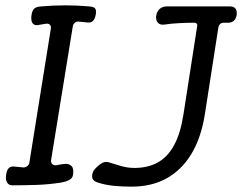

<svg xmlns="http://www.w3.org/2000/svg" viewBox="-20 -691 907 718"><path d="M26 2Q12 2 6 -9.5Q0 -21 3 -37Q5 -55 13 -62.5Q21 -70 35 -68Q43 -67 50.5 -66.5Q58 -66 66 -65Q74 -64 81.5 -69.5Q89 -75 90 -84L170 -583Q172 -593 166.5 -598.5Q161 -604 150 -602Q142 -601 135 -599.5Q128 -598 120 -597Q111 -596 105 -601Q99 -606 97.5 -615.5Q96 -625 98 -636Q101 -653 109 -659.5Q117 -666 134 -667Q224 -675 314 -667Q330 -666 335.5 -659.5Q341 -653 338 -636Q335 -620 327.5 -612.5Q320 -605 306 -607Q299 -608 291.5 -608.5Q284 -609 276 -610Q267 -612 260 -606Q253 -600 252 -591L171 -92Q170 -82 175.5 -77Q181 -72 191 -73Q199 -75 206 -76Q213 -77 221 -78Q237 -80 247 -70.5Q257 -61 253 -37Q251 -24 238 -17.5Q225 -11 207 -8Q161 -1 116.5 0.5Q72 2 26 2ZM472 7Q439 7 406.5 4Q374 1 344 -9Q334 -12 329 -18.5Q324 -25 324.5 -34.5Q325 -44 331 -54Q340 -66 355.5 -77.5Q371 -89 387 -84Q407 -78 431.5 -70.5Q456 -63 483 -63Q533 -63 570 -83.5Q607 -104 631 -148Q655 -192 666 -263L717 -591Q719 -598 716 -602Q713 -606 706 -606Q680 -606 650.5 -604.5Q621 -603 594 -599Q578 -597 570 -606.5Q562 -616 564 -632Q567 -649 577.5 -658Q588 -667 604 -667H840Q854 -667 860.5 -659Q867 -651 865 -635Q863 -622 855 -614Q847 -606 833 -606H816Q809 -606 804 -602Q799 -598 797 -591L746 -263Q732 -175 695.5 -115Q659 -55 603 -24Q547 7 472 7Z"/></svg>

Font: Winky Sans Light
Style: Italic
Weight: 300
Italic angle: -8.97852°
Designer: Simon Atzbach
Foundry: typofactur
Version: Version 1.205